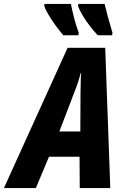

<svg xmlns="http://www.w3.org/2000/svg" viewBox="-80 -960 644 980"><path d="M-60 0 265 -716H457L483 0H327L326 -160H170L103 0ZM223 -289H330L331 -489Q332 -514 332 -538Q332 -562 334 -588H332Q326 -564 318.5 -541Q311 -518 301 -493ZM419 -780Q398 -802 377 -829.5Q356 -857 340.5 -883.5Q325 -910 318 -930L320 -940H454Q460 -914 470 -876.5Q480 -839 494 -793L492 -780ZM243 -780Q225 -801 204.5 -829Q184 -857 168 -884Q152 -911 146 -930L147 -940H282Q288 -908 298.5 -867.5Q309 -827 322 -793L320 -780Z"/></svg>

Font: Noto Sans Condensed ExtraBold
Style: Italic
Weight: 800
Width: 3
Italic angle: -12°
Designer: Monotype Design Team
Foundry: Monotype Imaging Inc.
Version: Version 2.013; ttfautohint (v1.8.4.7-5d5b)